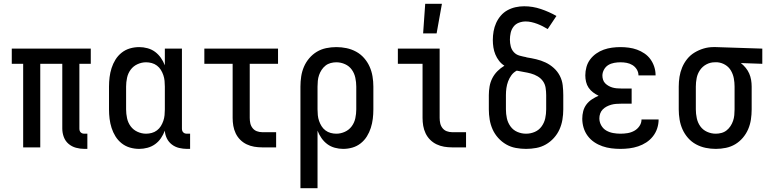

<svg xmlns="http://www.w3.org/2000/svg" viewBox="-20 -776 4040 1011"><path d="M425 8Q402 8 380 2Q358 -4 341 -18.5Q324 -33 316 -54.5Q308 -76 308 -99V-440H192V0H102V-440H42V-520H458V-440H398V-99Q398 -93 399.5 -88Q401 -83 405 -79Q409 -75 414 -73.5Q419 -72 425 -72H440V8Z M713 8Q688 8 664 1Q640 -6 620.5 -21.5Q601 -37 588 -58Q575 -79 567.5 -102.5Q560 -126 557 -150.5Q554 -175 554 -200V-320Q554 -345 557 -369.5Q560 -394 567.5 -417.5Q575 -441 588 -462Q601 -483 620.5 -498.5Q640 -514 664 -521Q688 -528 713 -528Q735 -528 757 -522Q779 -516 796.5 -503Q814 -490 827 -471.5Q840 -453 848 -432V-520H938V-99Q938 -93 939.5 -88Q941 -83 945 -79Q949 -75 954 -73.5Q959 -72 965 -72H981V8H965Q944 8 923 3Q902 -2 885 -15Q868 -28 858.5 -47.5Q849 -67 848 -88Q840 -67 827.5 -48.5Q815 -30 797 -17Q779 -4 757 2Q735 8 713 8ZM749 -72Q764 -72 779 -76Q794 -80 806.5 -89.5Q819 -99 827 -112Q835 -125 840 -139.5Q845 -154 846.5 -169.5Q848 -185 848 -200V-320Q848 -335 846.5 -350.5Q845 -366 840 -380.5Q835 -395 827 -408Q819 -421 806.5 -430.5Q794 -440 779 -444Q764 -448 749 -448Q726 -448 704 -438Q682 -428 668 -409Q654 -390 649 -366.5Q644 -343 644 -320V-200Q644 -177 649 -153.5Q654 -130 668 -111Q682 -92 704 -82Q726 -72 749 -72Z M1360 0Q1339 0 1318.5 -3.5Q1298 -7 1279 -16Q1260 -25 1245 -40Q1230 -55 1221 -74Q1212 -93 1208.5 -113.5Q1205 -134 1205 -155V-440H1056V-520H1444V-440H1295V-155Q1295 -141 1298 -127Q1301 -113 1310 -101.5Q1319 -90 1332.5 -85Q1346 -80 1360 -80H1434V0Z M1562 215V-320Q1562 -347 1566 -373.5Q1570 -400 1580.5 -424.5Q1591 -449 1608.5 -469.5Q1626 -490 1648.5 -503.5Q1671 -517 1697.5 -522.5Q1724 -528 1751 -528Q1778 -528 1804.5 -522.5Q1831 -517 1855 -504Q1879 -491 1897 -470.5Q1915 -450 1926 -425.5Q1937 -401 1941.5 -374Q1946 -347 1946 -320V-200Q1946 -175 1943 -150.5Q1940 -126 1932.5 -102.5Q1925 -79 1912 -58Q1899 -37 1879.5 -21.5Q1860 -6 1836 1Q1812 8 1787 8Q1765 8 1743 2Q1721 -4 1703.5 -17Q1686 -30 1673 -48.5Q1660 -67 1652 -88V215ZM1751 -72Q1774 -72 1796 -82Q1818 -92 1832 -111Q1846 -130 1851 -153.5Q1856 -177 1856 -200V-320Q1856 -343 1851 -366.5Q1846 -390 1832.5 -409Q1819 -428 1797 -438Q1775 -448 1751 -448Q1736 -448 1721 -444Q1706 -440 1694 -430.5Q1682 -421 1673.5 -408Q1665 -395 1660 -380.5Q1655 -366 1653.5 -350.5Q1652 -335 1652 -320V-200Q1652 -185 1653.5 -169.5Q1655 -154 1660 -139.5Q1665 -125 1673 -112Q1681 -99 1693.5 -89.5Q1706 -80 1721 -76Q1736 -72 1751 -72Z M2208 -600 2219 -756H2307L2279 -600ZM2360 0Q2339 0 2318.5 -3.5Q2298 -7 2279 -16Q2260 -25 2245 -40Q2230 -55 2221 -74Q2212 -93 2208.5 -113.5Q2205 -134 2205 -155V-440H2075V-520H2295V-155Q2295 -141 2298 -127Q2301 -113 2310 -101.5Q2319 -90 2332.5 -85Q2346 -80 2360 -80H2434V0Z M2750 8Q2723 8 2696 3Q2669 -2 2645.5 -15.5Q2622 -29 2603.5 -49.5Q2585 -70 2574 -94.5Q2563 -119 2558.5 -146Q2554 -173 2554 -200V-275Q2554 -298 2558 -321Q2562 -344 2572.5 -364.5Q2583 -385 2599.5 -401.5Q2616 -418 2636 -430Q2620 -440 2608 -455.5Q2596 -471 2588.5 -489Q2581 -507 2578 -526.5Q2575 -546 2575 -565Q2575 -588 2579 -611Q2583 -634 2592.5 -655Q2602 -676 2617 -693.5Q2632 -711 2652 -722Q2672 -733 2694.5 -738Q2717 -743 2740 -743Q2785 -743 2828 -728.5Q2871 -714 2910 -692L2864 -623Q2851 -631 2837 -638Q2823 -645 2808.5 -650.5Q2794 -656 2778.5 -659.5Q2763 -663 2748 -663Q2730 -663 2712.5 -656.5Q2695 -650 2684 -635.5Q2673 -621 2669 -603Q2665 -585 2665 -567Q2665 -549 2669.5 -531.5Q2674 -514 2686 -501Q2698 -488 2716 -483Q2734 -478 2751 -475L2752 -474Q2778 -470 2803.5 -464Q2829 -458 2852.5 -447Q2876 -436 2896 -418Q2916 -400 2928 -376.5Q2940 -353 2943 -327Q2946 -301 2946 -275V-200Q2946 -173 2941.5 -146Q2937 -119 2926 -94.5Q2915 -70 2896.5 -49.5Q2878 -29 2854.5 -15.5Q2831 -2 2804 3Q2777 8 2750 8ZM2750 -72Q2774 -72 2796 -81.5Q2818 -91 2832 -110.5Q2846 -130 2851 -153Q2856 -176 2856 -200V-275Q2856 -294 2853 -313.5Q2850 -333 2839 -348.5Q2828 -364 2811 -374Q2794 -384 2775.5 -389Q2757 -394 2738 -397Q2719 -400 2701 -404Q2684 -395 2673 -380Q2662 -365 2655.5 -347.5Q2649 -330 2646.5 -312Q2644 -294 2644 -275V-200Q2644 -176 2649 -153Q2654 -130 2668 -110.5Q2682 -91 2704 -81.5Q2726 -72 2750 -72Z M3247 8Q3223 8 3199 5Q3175 2 3152 -6Q3129 -14 3109 -27.5Q3089 -41 3074.5 -60.5Q3060 -80 3053 -103.5Q3046 -127 3046 -151Q3046 -171 3051 -190.5Q3056 -210 3068 -226Q3080 -242 3097 -253Q3114 -264 3132 -272Q3117 -279 3103 -289.5Q3089 -300 3079.5 -314Q3070 -328 3066 -345Q3062 -362 3062 -379Q3062 -401 3068 -423Q3074 -445 3087.5 -463Q3101 -481 3119.5 -494Q3138 -507 3159 -514.5Q3180 -522 3202.5 -525Q3225 -528 3247 -528Q3269 -528 3291.5 -525Q3314 -522 3334.5 -514.5Q3355 -507 3373.5 -494.5Q3392 -482 3405 -464Q3418 -446 3425 -424.5Q3432 -403 3432 -381V-379H3342Q3342 -396 3333 -410.5Q3324 -425 3310 -433.5Q3296 -442 3280 -445Q3264 -448 3247 -448Q3231 -448 3214 -445Q3197 -442 3183 -433.5Q3169 -425 3160.5 -409.5Q3152 -394 3152 -378Q3152 -367 3155.5 -356Q3159 -345 3167 -337Q3175 -329 3185 -323.5Q3195 -318 3205.5 -315Q3216 -312 3227.5 -311Q3239 -310 3250 -310H3306V-230H3250Q3237 -230 3224 -229Q3211 -228 3198.5 -224.5Q3186 -221 3174.5 -215Q3163 -209 3154 -200Q3145 -191 3140.5 -178.5Q3136 -166 3136 -153Q3136 -133 3146 -115.5Q3156 -98 3172.5 -88.5Q3189 -79 3208.5 -75.5Q3228 -72 3247 -72Q3266 -72 3284.5 -75Q3303 -78 3319.5 -87Q3336 -96 3347 -112Q3358 -128 3358 -147H3448V-146Q3448 -123 3440.5 -100Q3433 -77 3418 -58Q3403 -39 3383 -26Q3363 -13 3340.5 -5.5Q3318 2 3294.5 5Q3271 8 3247 8Z M3749 8Q3722 8 3695.5 2.5Q3669 -3 3645 -16Q3621 -29 3603 -49.5Q3585 -70 3574 -94.5Q3563 -119 3558.5 -146Q3554 -173 3554 -200V-320Q3554 -346 3558 -371.5Q3562 -397 3572 -421Q3582 -445 3598.5 -465.5Q3615 -486 3637.5 -499.5Q3660 -513 3685 -520.5Q3710 -528 3736 -528H3750L3994 -520V-440L3881 -444Q3895 -433 3906.5 -419Q3918 -405 3925 -389Q3932 -373 3935 -355.5Q3938 -338 3938 -320V-200Q3938 -173 3934 -146.5Q3930 -120 3919.5 -95.5Q3909 -71 3891.5 -50.5Q3874 -30 3851.5 -16.5Q3829 -3 3802.5 2.5Q3776 8 3749 8ZM3749 -72Q3764 -72 3779 -76Q3794 -80 3806 -89.5Q3818 -99 3826.5 -112Q3835 -125 3840 -139.5Q3845 -154 3846.5 -169.5Q3848 -185 3848 -200V-320Q3848 -342 3844 -363.5Q3840 -385 3829 -404Q3818 -423 3799 -434.5Q3780 -446 3758 -448H3743Q3720 -448 3699.5 -437Q3679 -426 3666 -407Q3653 -388 3648.5 -365.5Q3644 -343 3644 -320V-200Q3644 -177 3649 -153.5Q3654 -130 3667.5 -111Q3681 -92 3703 -82Q3725 -72 3749 -72Z"/></svg>

Font: Iosevka SS18 Medium
Style: Regular
Weight: 500
Monospace: yes
Designer: Belleve Invis
Foundry: Belleve Invis
Version: Version 25.1.1; ttfautohint (v1.8.4)